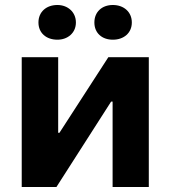

<svg xmlns="http://www.w3.org/2000/svg" viewBox="-20 -749 683 769"><path d="M432 -590C476 -590 508 -617 508 -659C508 -701 476 -729 432 -729C388 -729 358 -701 358 -659C358 -617 388 -590 432 -590ZM210 -590C251 -590 284 -617 284 -659C284 -701 251 -729 210 -729C165 -729 134 -701 134 -659C134 -617 165 -590 210 -590ZM67 0H206L425 -342H431V0H576V-520H414L218 -217H213V-520H67Z"/></svg>

Font: Fixel Display Bold
Style: Bold
Weight: 700
Designer: AlfaBravo + MacPaw
Foundry: Kyrylo Tkachov, Marchela Mozhyna, Serhii Makarenko, Maria Weinstein, Zakhar Kryvoshyya
Version: Version 1.211